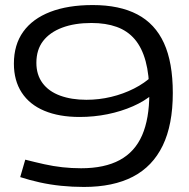

<svg xmlns="http://www.w3.org/2000/svg" viewBox="-20 -730 748 760"><path d="M312 10Q266 10 222 5.5Q178 1 137.5 -8Q97 -17 60 -29L80 -98Q119 -88 155 -80Q191 -72 227 -68Q263 -64 301 -64Q394 -64 454 -96.5Q514 -129 542.5 -194.5Q571 -260 571 -359Q571 -434 556.5 -487.5Q542 -541 513.5 -574.5Q485 -608 442 -623.5Q399 -639 342 -639Q275 -639 226 -620.5Q177 -602 150.5 -567.5Q124 -533 124 -481Q124 -434 148.5 -401Q173 -368 218 -351.5Q263 -335 322 -335Q372 -335 420 -346.5Q468 -358 510.5 -379.5Q553 -401 583 -430L584 -357Q553 -330 506.5 -309.5Q460 -289 406 -278Q352 -267 295 -267Q214 -267 155.5 -291.5Q97 -316 66 -363.5Q35 -411 35 -478Q35 -553 72 -604.5Q109 -656 179 -683Q249 -710 347 -710Q453 -710 523.5 -673Q594 -636 629 -559.5Q664 -483 664 -362Q664 -236 624 -153.5Q584 -71 506 -30.5Q428 10 312 10Z"/></svg>

Font: Georama SemiExpanded
Style: Regular
Weight: 400
Width: 6
Designer: Jean-Baptiste Levee
Foundry: Production Type
Version: Version 1.001